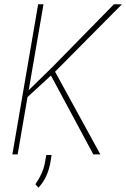

<svg xmlns="http://www.w3.org/2000/svg" viewBox="-20 -731 597 909"><path d="M186 -710.9 63.5 0H38.6L160.6 -710.9ZM557.1 -710.4 239.3 -390.1 98.6 -260.7 105.5 -293.9 227.5 -413.1 519.5 -710.9ZM421.9 0 214.8 -385.3 232.4 -406.7 455.1 0ZM224.1 2.9 218.3 40Q211.9 73.2 199 102.3Q186 131.3 162.1 157.7L147.5 141.1Q164.1 117.7 175.3 93.5Q186.5 69.3 192.4 41.5L199.2 2.9Z"/></svg>

Font: Roboto Condensed Thin
Style: Italic
Weight: 250
Italic angle: -12°
Designer: Christian Robertson
Foundry: Google
Version: Version 3.008; 2023